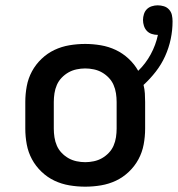

<svg xmlns="http://www.w3.org/2000/svg" viewBox="-20 -693 668 721"><path d="M300 8Q270 8 240.5 3Q211 -2 184.5 -14.5Q158 -27 136 -48Q114 -69 100 -95Q86 -121 80.5 -150.5Q75 -180 75 -210V-310Q75 -340 80.5 -369.5Q86 -399 100 -425Q114 -451 136 -472Q158 -493 184.5 -505.5Q211 -518 240.5 -523Q270 -528 300 -528Q329 -528 358.5 -523Q388 -518 414.5 -505.5Q441 -493 463 -472.5Q485 -452 499 -427Q527 -454 546 -489Q565 -524 573 -562H572Q561 -562 550 -565.5Q539 -569 531.5 -577Q524 -585 520.5 -596Q517 -607 517 -618Q517 -629 520.5 -640Q524 -651 531.5 -658.5Q539 -666 550 -669.5Q561 -673 572 -673Q584 -673 595.5 -669.5Q607 -666 615 -657Q623 -648 625.5 -636.5Q628 -625 628 -613Q628 -579 621 -546Q614 -513 600 -482Q586 -451 565 -424Q544 -397 519 -374Q523 -358 524 -342Q525 -326 525 -310V-210Q525 -180 519.5 -150.5Q514 -121 500 -95Q486 -69 464 -48Q442 -27 415.5 -14.5Q389 -2 359.5 3Q330 8 300 8ZM300 -84Q316 -84 332.5 -87.5Q349 -91 363 -99Q377 -107 388.5 -119Q400 -131 406.5 -146Q413 -161 415.5 -177.5Q418 -194 418 -210V-310Q418 -326 415.5 -342.5Q413 -359 406.5 -374Q400 -389 388.5 -401Q377 -413 363 -421Q349 -429 332.5 -432.5Q316 -436 300 -436Q284 -436 267.5 -432.5Q251 -429 237 -421Q223 -413 211.5 -401Q200 -389 193.5 -374Q187 -359 184.5 -342.5Q182 -326 182 -310V-210Q182 -194 184.5 -177.5Q187 -161 193.5 -146Q200 -131 211.5 -119Q223 -107 237 -99Q251 -91 267.5 -87.5Q284 -84 300 -84Z"/></svg>

Font: Iosevka Semibold Extended
Style: Regular
Weight: 600
Width: 7
Monospace: yes
Designer: Belleve Invis
Foundry: Belleve Invis
Version: Version 32.5.0; ttfautohint (v1.8.4)